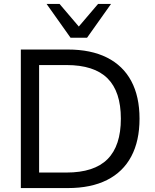

<svg xmlns="http://www.w3.org/2000/svg" viewBox="-20 -957 790 977"><path d="M86 0V-705H325Q443 -705 524.5 -664Q606 -623 648 -544.5Q690 -466 690 -353Q690 -240 648 -161Q606 -82 524.5 -41Q443 0 325 0ZM179 -79H318Q459 -79 527 -147Q595 -215 595 -353Q595 -491 527 -558.5Q459 -626 318 -626H179ZM339 -765 217 -937H283L381 -822L479 -937H545L423 -765Z"/></svg>

Font: Mulish Medium
Style: Regular
Weight: 500
Designer: Vernon Adams
Foundry: Vernon Adams
Version: Version 3.603; ttfautohint (v1.8.3)